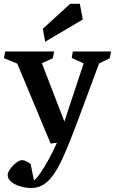

<svg xmlns="http://www.w3.org/2000/svg" viewBox="-37 -731 596 996"><path d="M539.1 -463.9 532.7 -429.2 477.1 -401.9 356.9 -79.1Q318.8 22 290.5 84.5Q262.2 147 232.9 185.1Q203.6 223.1 169.4 236.3Q149.4 244.1 123.5 244.1Q96.7 244.1 68.6 235.8Q40.5 227.5 21.7 212.4Q2.9 197.3 2.9 177.2Q2.9 164.1 16.1 145.5Q29.3 127 47.1 113.3Q64.9 99.6 77.6 99.6Q86.9 99.6 100.3 106.2Q113.8 112.8 122.1 120.6L139.2 204.6Q149.9 198.7 170.9 168.7Q191.9 138.7 215.6 95.7Q239.3 52.7 258.3 9.8L225.6 13.7L52.7 -400.9L-16.6 -429.2L-10.3 -463.9H244.1L236.8 -428.7L180.2 -403.3L296.9 -100.6L397 -402.3L335 -430.2L340.8 -463.9ZM327.1 -711.4H377L392.6 -629.9L197.3 -514.6L185.1 -581.5Z"/></svg>

Font: Vesper Libre Medium
Style: Regular
Weight: 500
Designer: Robert Keller & Kimya Gandhi
Foundry: Mota Italic
Version: Version 1.058